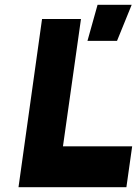

<svg xmlns="http://www.w3.org/2000/svg" viewBox="-20 -779 570 799"><path d="M344 -609H467L528 -759H386ZM57 0H506L530 -170H242L317 -700H155Z"/></svg>

Font: Unageo
Style: Black-Italic
Weight: 900
Designer: Richard Sepsi
Foundry: Richard Sepsi
Version: Version 2.000